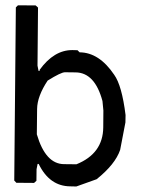

<svg xmlns="http://www.w3.org/2000/svg" viewBox="-20 -692 521 710"><path d="M111.8 -671.9 46.4 -672.4 38.6 -664.6 32.7 -24.4 40.5 -16.1 106 -15.6 114.7 -23.4 115.2 -66.4 119.1 -85.9H123Q163.1 -3.4 239.7 -2.9L262.2 -2.4L337.4 -29.3Q406.2 -84.5 424.3 -137.7L443.8 -239.3L444.3 -266.6Q430.7 -376 402.3 -415.5Q346.7 -498 274.4 -498.5L266.6 -506.3L248 -506.8Q179.7 -507.3 126.5 -433.6V-429.7H122.6L118.7 -449.2L120.6 -664.1ZM362.3 -283.2 361.8 -220.7Q360.8 -124 262.7 -84.5L216.8 -85Q148.4 -85.4 116.2 -195.3L117.2 -289.1Q117.7 -335.9 156.2 -394Q205.6 -424.8 220.2 -424.8L259.3 -424.3Q330.6 -423.8 358.9 -318.4Z"/></svg>

Font: Dehalvi Khush Khat
Style: Regular
Weight: 400
Version: Version 002.500